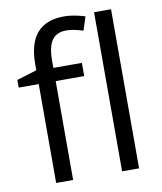

<svg xmlns="http://www.w3.org/2000/svg" viewBox="-85 -834 762 903"><g transform="rotate(-10 296.0 -382.5)"><path d="M327.1 -472.2H190.9V0H109.9V-472.2H14.2V-508.8L109.9 -538.1V-567.9Q109.9 -765.1 282.2 -765.1Q324.7 -765.1 381.8 -748L360.8 -683.1Q314 -698.2 280.8 -698.2Q234.9 -698.2 212.9 -667.7Q190.9 -637.2 190.9 -569.8V-535.2H327.1ZM505.9 0H424.8V-759.8H505.9Z"/></g></svg>

Font: f01947593
Style: Regular
Weight: 400
Foundry: Ascender Corporation
Version: Version 1.10